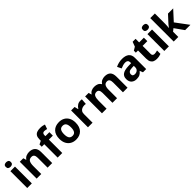

<svg xmlns="http://www.w3.org/2000/svg" viewBox="484 -2577 4400 4400"><g transform="rotate(-45 2683.5 -377.5)"><path d="M227 -546V0H78V-546ZM153 -760Q186 -760 210 -744.5Q234 -729 234 -686.8Q234 -646 210 -630Q186 -614 153 -614Q118.7 -614 95.4 -630Q72 -646 72 -686.8Q72 -729 95.4 -744.5Q118.7 -760 153 -760Z M693 -556Q781 -556 834 -508.5Q887 -461 887 -356V0H738V-319Q738 -378 717 -407.5Q696 -437 650 -437Q582 -437 557 -390.5Q532 -344 532 -257V0H383V-546H497L517 -476H525Q551 -518 596.5 -537Q642 -556 693 -556Z M1342 -434H1213V0H1064V-434H982V-506L1064 -546V-586Q1064 -656 1087.5 -694.5Q1111 -733 1154.5 -749Q1198 -765 1257 -765Q1301 -765 1336.5 -758Q1372 -751 1394 -742L1356 -633Q1339 -638 1319 -642.5Q1299 -647 1273 -647Q1242 -647 1227.5 -628Q1213 -609 1213 -580V-546H1342Z M1923 -273.7Q1923 -138 1851.5 -64Q1780 10 1657 10Q1581.1 10 1521.8 -23.1Q1462.4 -56.2 1428.2 -119.8Q1394 -183.4 1394 -274Q1394 -410 1465 -483Q1536 -556 1660 -556Q1737.4 -556 1796.2 -523Q1855 -490 1889 -427.3Q1923 -364.5 1923 -273.7ZM1546 -274Q1546 -193 1572.5 -151.5Q1599 -110 1658.9 -110Q1718 -110 1744.5 -151.5Q1771 -193 1771 -274Q1771 -355 1744.5 -395.5Q1718 -436 1658.5 -436Q1599 -436 1572.5 -395.5Q1546 -355 1546 -274Z M2351 -556Q2362 -556 2377 -555Q2392 -554 2401 -552L2390 -412Q2383 -414 2369.5 -415.5Q2356 -417 2346 -417Q2308 -417 2273 -403.5Q2238 -390 2216.5 -360Q2195 -330 2195 -278V0H2046V-546H2159L2181 -454H2188Q2212 -496 2254 -526Q2296 -556 2351 -556Z M3141 -556Q3234 -556 3281.5 -508.5Q3329 -461 3329 -356V0H3180V-319.4Q3180 -437 3097.8 -437Q3039 -437 3014 -395Q2989 -353 2989 -273.5V0H2840V-319.4Q2840 -437 2758 -437Q2696.3 -437 2672.6 -390.7Q2649 -344.4 2649 -257.4V0H2500V-546H2614L2634.2 -476H2642Q2667 -518 2710.5 -537Q2754 -556 2800.7 -556Q2861 -556 2903 -536.5Q2945 -517 2967 -476H2980Q3005 -518 3049.5 -537Q3094 -556 3141 -556Z M3706 -557Q3816 -557 3874.5 -509.5Q3933 -462 3933 -364V0H3829L3800 -74H3796Q3761 -30 3722 -10Q3683 10 3615 10Q3542 10 3494 -32.5Q3446 -75 3446 -163Q3446 -250 3507 -291.5Q3568 -333 3690 -337L3785 -340V-364Q3785 -407 3762.5 -427Q3740 -447 3700 -447Q3660 -447 3622 -435.5Q3584 -424 3546 -407L3497 -508Q3541 -531 3594.5 -544Q3648 -557 3706 -557ZM3727 -251Q3655 -249 3627 -225Q3599 -201 3599 -162Q3599 -128 3619 -113.5Q3639 -99 3671 -99Q3719 -99 3752 -127.5Q3785 -156 3785 -208V-253Z M4316 -109Q4341 -109 4364 -114Q4387 -119 4410 -126V-15Q4386 -5 4350.5 2.5Q4315 10 4273 10Q4224 10 4185.5 -6Q4147 -22 4124.5 -61.5Q4102 -101 4102 -171V-434H4031V-497L4113 -547L4156 -662H4251V-546H4404V-434H4251V-171Q4251 -140 4269 -124.5Q4287 -109 4316 -109Z M4669 -546V0H4520V-546ZM4595 -760Q4628 -760 4652 -744.5Q4676 -729 4676 -686.8Q4676 -646 4652 -630Q4628 -614 4595 -614Q4560.7 -614 4537.4 -630Q4514 -646 4514 -686.8Q4514 -729 4537.4 -744.5Q4560.7 -760 4595 -760Z M4974 -420Q4974 -389 4971.5 -358.5Q4969 -328 4966 -297H4968Q4978 -311 4988.5 -325Q4999 -339 5010 -353Q5021 -367 5033 -380L5186 -546H5354L5137 -309L5367 0H5195L5038 -221L4974 -170V0H4825V-760H4974Z"/></g></svg>

Font: Noto Naskh Arabic
Style: Regular
Weight: 400
Designer: Monotype Design Team, David Williams, Mohamad Dakak and Nizar Qandah
Foundry: Monotype Imaging Inc.
Version: Version 2.013